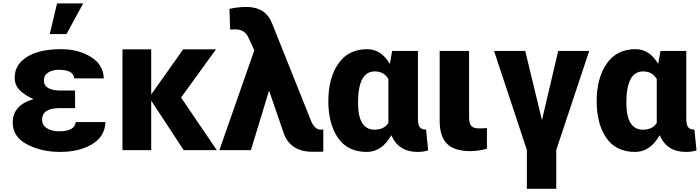

<svg xmlns="http://www.w3.org/2000/svg" viewBox="-20 -870 4213 1155"><path d="M56.6 -132.8Q56.6 -238.3 181.6 -273.4Q97.7 -312.5 78.1 -356.4Q68.4 -377 68.4 -402.3Q68.4 -461.9 109.4 -502Q183.6 -574.2 346.7 -574.2Q451.2 -574.2 526.4 -527.8Q601.6 -481.4 604.5 -398.4H426.8Q421.9 -450.2 334 -450.2Q296.9 -450.2 270.5 -434.1Q244.1 -418 244.1 -385.7Q244.1 -325.2 348.6 -325.2H431.6V-219.7H340.8Q233.4 -219.7 233.4 -150.4Q233.4 -116.2 263.2 -98.1Q293 -80.1 334 -80.1Q430.7 -80.1 435.5 -135.7H614.3Q611.3 -48.8 533.7 -2.4Q456.1 43.9 342.3 43.9Q228.5 43.9 142.6 -1.5Q56.6 -46.9 56.6 -132.8ZM279.3 -665 323.2 -849.6H480.5L379.9 -665Z M716.8 33.2V-573.2H889.6V-301.8L1082 -573.2H1279.3L1069.3 -283.2L1284.2 33.2H1085L889.6 -264.6V33.2Z M1299.8 33.2 1509.8 -567.4 1475.6 -641.6Q1453.1 -693.4 1395.5 -693.4L1364.3 -692.4L1360.4 -816.4Q1407.2 -828.1 1462.9 -828.1Q1577.1 -828.1 1616.2 -730.5L1852.5 -139.6Q1875 -89.8 1910.2 -89.8Q1911.1 -89.8 1924.8 -90.8V42Q1922.9 43 1860.4 43Q1724.6 43 1685.5 -72.3L1598.6 -325.2L1489.3 33.2Z M2188.5 -574.2Q2273.4 -574.2 2325.2 -485.4L2338.9 -563.5H2494.1V-158.2Q2494.1 -120.1 2504.9 -105.5Q2515.6 -90.8 2538.1 -90.8H2543L2555.7 34.2Q2530.3 43.9 2491.2 43.9Q2377.9 43.9 2334 -56.6Q2277.3 43.9 2186.5 43.9Q2071.3 43.9 2013.2 -40.5Q1955.1 -125 1955.1 -262.2Q1955.1 -399.4 2015.1 -486.8Q2075.2 -574.2 2188.5 -574.2ZM2133.8 -252Q2133.8 -89.8 2233.4 -89.8Q2290 -89.8 2316.4 -129.9V-394.5Q2290 -440.4 2234.4 -440.4Q2133.8 -440.4 2133.8 -252Z M2625 -140.6V-563.5H2801.8V-164.1Q2801.8 -127 2815.4 -112.3Q2829.1 -97.7 2859.4 -97.7Q2889.6 -97.7 2909.2 -99.6V24.4Q2857.4 39.1 2807.6 39.1Q2713.9 39.1 2669.4 -4.9Q2625 -48.8 2625 -140.6Z M2952.1 -563.5H3139.6L3240.2 -147.5L3337.9 -563.5H3524.4L3326.2 32.2V265.6H3149.4V32.2Z M3802.7 -574.2Q3887.7 -574.2 3939.5 -485.4L3953.1 -563.5H4108.4V-158.2Q4108.4 -120.1 4119.1 -105.5Q4129.9 -90.8 4152.3 -90.8H4157.2L4169.9 34.2Q4144.5 43.9 4105.5 43.9Q3992.2 43.9 3948.2 -56.6Q3891.6 43.9 3800.8 43.9Q3685.5 43.9 3627.4 -40.5Q3569.3 -125 3569.3 -262.2Q3569.3 -399.4 3629.4 -486.8Q3689.5 -574.2 3802.7 -574.2ZM3748 -252Q3748 -89.8 3847.7 -89.8Q3904.3 -89.8 3930.7 -129.9V-394.5Q3904.3 -440.4 3848.6 -440.4Q3748 -440.4 3748 -252Z"/></svg>

Font: GenEi M Gothic v2 Heavy
Style: Regular
Weight: 800
Version: Version 2.0